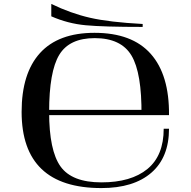

<svg xmlns="http://www.w3.org/2000/svg" viewBox="-20 -937 970 977"><path d="M813 -282Q813 -145 730 -77Q647 -9 496 -9Q346 -9 288 -90Q230 -171 230 -367Q230 -573 281.5 -658Q333 -743 462 -743Q596 -743 649 -654.5Q702 -566 700 -351H840Q842 -556 747 -663Q652 -770 461 -770Q277 -770 183.5 -667Q90 -564 90 -368Q90 20 496 20Q660 20 750 -58Q840 -136 840 -282ZM726 -378H206L208 -351H726ZM241 -917V-854Q325 -817 416 -808.5Q507 -800 706 -800V-815Q537 -824 438.5 -846.5Q340 -869 241 -917Z"/></svg>

Font: Solide Mirage
Style: Mono
Weight: 400
Width: 6
Designer: Jérémy Landes
Foundry: Velvetyne Type Foundry
Version: Version 1.1